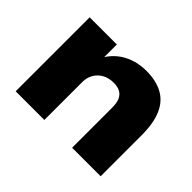

<svg xmlns="http://www.w3.org/2000/svg" viewBox="-105 -711 914 914"><g transform="rotate(45 351.5 -254.5)"><path d="M66 0V-498H249V-405H244Q274 -456 324.5 -482.5Q375 -509 438 -509Q503 -509 548 -484.5Q593 -460 615.5 -408.5Q638 -357 638 -275V0H446V-268Q446 -302 437 -321.5Q428 -341 410.5 -350Q393 -359 367 -359Q335 -359 310.5 -345.5Q286 -332 272.5 -308.5Q259 -285 259 -256V0Z"/></g></svg>

Font: Nunito Sans 10pt SemiExpanded Black
Style: Regular
Weight: 900
Width: 6
Designer: Vernon Adams
Foundry: Vernon Adams
Version: Version 3.101;gftools[0.9.27]